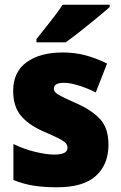

<svg xmlns="http://www.w3.org/2000/svg" viewBox="-20 -786 515 816"><path d="M441 -170Q441 -88 388 -39Q335 10 222 10Q169 10 125.5 3.5Q82 -3 37 -21V-174Q82 -152 130 -140.5Q178 -129 211 -129Q267 -129 267 -158Q267 -169 259 -178Q251 -187 228 -198.5Q205 -210 161 -229Q99 -257 67.5 -296Q36 -335 36 -400Q36 -480 93 -521.5Q150 -563 247 -563Q298 -563 343 -551Q388 -539 435 -516L387 -393Q352 -411 315 -422.5Q278 -434 252 -434Q209 -434 209 -410Q209 -400 216.5 -392.5Q224 -385 245 -374.5Q266 -364 309 -345Q373 -316 407 -278Q441 -240 441 -170ZM446 -756Q426 -738 392 -710Q358 -682 322 -653.5Q286 -625 259 -606H135V-620Q160 -652 192.5 -692.5Q225 -733 246 -766H446Z"/></svg>

Font: Noto Sans Bengali SemiCondensed Black
Style: Regular
Weight: 900
Width: 4
Designer: Joana Ranito - Universal Thirst; Jelle Bosma - Monotype Design Team
Foundry: Universal Thirst ehf.
Version: Version 3.000; ttfautohint (v1.8.4.7-5d5b)